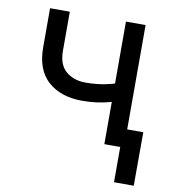

<svg xmlns="http://www.w3.org/2000/svg" viewBox="-79 -611 747 837"><g transform="rotate(10 294.0 -192.5)"><path d="M282.7 -169.4Q188 -169.4 131.6 -219.5Q75.2 -269.5 75.2 -369.6V-542.5H162.6V-369.6Q162.6 -307.6 197 -278.8Q231.4 -250 282.7 -250Q335 -250 377.9 -259.8Q420.9 -269.5 463.9 -284.7V-204.1Q435.5 -193.8 407.5 -186Q379.4 -178.2 348.9 -173.8Q318.4 -169.4 282.7 -169.4ZM411.1 0V-542.5H498V0ZM481.4 156.2V0H444.8V-80.6H569.3L568.8 156.2Z"/></g></svg>

Font: Inter 16pt
Style: Regular
Weight: 400
Version: Version 4.001;git-66647c0bb